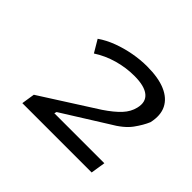

<svg xmlns="http://www.w3.org/2000/svg" viewBox="-112 -871 793 793"><g transform="rotate(45 285.0 -474.0)"><path d="M90 -238 99 -296 342 -451Q385 -480 408.5 -505.5Q432 -531 439 -561Q449 -602 423 -623.5Q397 -645 338 -645Q289 -645 241.5 -631.5Q194 -618 154 -592L122 -646Q152 -667 189.5 -681Q227 -695 267.5 -702.5Q308 -710 347 -710Q413 -710 455 -692Q497 -674 514 -640Q531 -606 520 -557Q508 -528 484 -495Q460 -462 406 -431L216 -312L213 -302H505L495 -238Z"/></g></svg>

Font: Nunito Sans 7pt Expanded
Style: Italic
Weight: 400
Width: 7
Italic angle: -9°
Designer: Vernon Adams
Foundry: Vernon Adams
Version: Version 3.101;gftools[0.9.27]